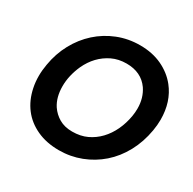

<svg xmlns="http://www.w3.org/2000/svg" viewBox="-151 -829 1004 998"><g transform="rotate(30 350.5 -330.0)"><path d="M321.5 12Q246.5 12 188.8 -14.8Q131 -41.5 95 -88.8Q59 -136 45.5 -201Q38.5 -234.5 38.5 -271Q38.5 -304.5 45 -341Q57 -413 90 -473.8Q123 -534.5 172 -578.5Q221 -622.5 283.2 -647.2Q345.5 -672 416 -672Q490.5 -672 548 -644.8Q605.5 -617.5 642.5 -571Q701 -497.5 701 -389.5Q701 -357.5 695 -323Q682 -247 648.2 -185Q614.5 -123 564.8 -79.5Q515 -36 452.8 -12Q390.5 12 321.5 12ZM333 -106.5Q382.5 -106.5 420.8 -124.5Q459 -142.5 488.2 -173.2Q517.5 -204 536.8 -245.2Q556 -286.5 564 -333Q568 -357 568 -380Q568 -443 536 -490.5Q491 -554.5 402.5 -554.5Q354.5 -554.5 316 -536Q240 -499 201.5 -416Q172 -349.5 172 -286.5Q172 -220 201.5 -175Q222.5 -144 255 -125.2Q287.5 -106.5 333 -106.5Z"/></g></svg>

Font: Lucymar Sans SemiBold
Style: Italic
Weight: 600
Italic angle: -10°
Foundry: The League of Moveable Type (original font) / Main changes by Cristiano Sobral with portions from Mirco Monsees
Version: Version 2.00;August 30, 2020;FontCreator 13.0.0.2681 64-bit